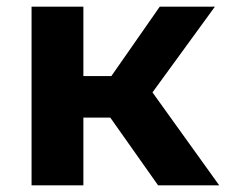

<svg xmlns="http://www.w3.org/2000/svg" viewBox="-20 -558 682 578"><path d="M456 0 276 -255 403 -330 640 0ZM75 0V-538H231V0ZM185 -204V-329H373V-204ZM418 -251 272 -267 461 -538H627Z"/></svg>

Font: MOST Montserrat
Style: Bold
Weight: 700
Designer: Julieta Ulanovsky
Foundry: Julieta Ulanovsky
Version: Version 8.000;March 11, 2024;FontCreator 15.0.0.2926 64-bit